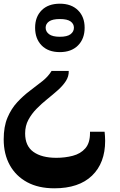

<svg xmlns="http://www.w3.org/2000/svg" viewBox="-110 -561 652 1039"><path d="M169 -177H262Q263 -148 246.5 -122.5Q230 -97 203 -73Q176 -49 145.5 -24.5Q115 0 88 27.5Q61 55 43.5 87.5Q26 120 26 161Q26 229 71 261Q116 293 195 293Q242 293 284 282Q326 271 351.5 242Q377 213 377 160V152H456Q457 162 458 174.5Q459 187 459 201Q459 321 388 389.5Q317 458 184 458Q98 458 37 425Q-24 392 -57 332.5Q-90 273 -90 193Q-90 124 -69.5 75.5Q-49 27 -16.5 -8Q16 -43 52 -70Q88 -97 119.5 -122Q151 -147 169 -177ZM214 -541Q276 -541 312 -505.5Q348 -470 348 -411Q348 -351 312 -315Q276 -279 214 -279Q151 -279 115.5 -315Q80 -351 80 -411Q80 -470 115.5 -505.5Q151 -541 214 -541ZM214 -458Q174 -458 155.5 -445Q137 -432 137 -411Q137 -390 155.5 -376Q174 -362 214 -362Q254 -362 272 -376Q290 -390 290 -411Q290 -432 272 -445Q254 -458 214 -458Z"/></svg>

Font: Noto Serif Myanmar
Style: Bold
Weight: 700
Designer: Ben Mitchell and the Monotype Design Team
Foundry: Monotype Imaging Inc.
Version: Version 2.106; ttfautohint (v1.8.4.7-5d5b)